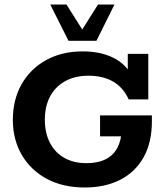

<svg xmlns="http://www.w3.org/2000/svg" viewBox="-20 -822 738 852"><path d="M356 10Q259 10 187.5 -28.5Q116 -67 76.5 -135Q37 -203 37 -290Q37 -380 76 -448.5Q115 -517 185 -555.5Q255 -594 347 -594Q436 -594 497 -558Q558 -522 581 -447L547 -469V-583H638V-381H551Q527 -434 482 -460Q437 -486 373 -486Q312 -486 268.5 -461.5Q225 -437 202 -393.5Q179 -350 179 -291Q179 -233 201 -189.5Q223 -146 264.5 -122Q306 -98 363 -98Q447 -98 486 -144Q525 -190 521 -285L578 -217H424V-310H654V-284Q654 -190 617.5 -124.5Q581 -59 514 -24.5Q447 10 356 10ZM284 -641 203 -802H275L345 -691L415 -802H488L408 -641Z"/></svg>

Font: Rokkitt SemiBold
Style: Bold
Weight: 700
Version: Version 3.103